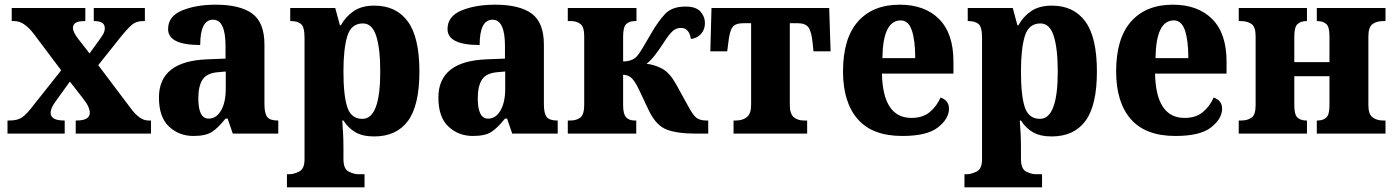

<svg xmlns="http://www.w3.org/2000/svg" viewBox="-20 -570 5945 819"><path d="M12 0H256V-56H253Q196 -56 196 -89Q196 -109 217 -137L278 -222L328 -158Q351 -129 357 -114.5Q363 -100 363 -89Q363 -56 307 -56H303V0H624V-56H612Q576 -56 537 -109L399 -292L497 -415Q528 -453 545.5 -466.5Q563 -480 590 -480H598V-536H380V-480H383Q427 -480 427 -450Q427 -436 419.5 -423.5Q412 -411 401 -396L362 -342L313 -405Q291 -434 291 -451Q291 -463 301 -471.5Q311 -480 341 -480H344V-536H30V-480H42Q82 -480 123 -427L241 -270L122 -120Q94 -83 74.5 -69.5Q55 -56 21 -56H12Z M805 10Q857 10 883.5 -7Q910 -24 942 -64H951L973 0H1167V-56H1164Q1132 -56 1120 -71Q1108 -86 1108 -126V-380Q1108 -474 1056 -512Q1004 -550 900 -550Q817 -550 757 -525.5Q697 -501 697 -446Q697 -378 834 -378Q834 -486 889 -486Q942 -486 942 -374V-320L866 -317Q658 -310 658 -154Q658 -70 701 -30Q744 10 805 10ZM870 -64Q826 -64 826 -150Q826 -203 844 -230.5Q862 -258 909 -262L943 -265V-191Q943 -134 923 -99Q903 -64 870 -64Z M1204 229H1535V173H1506Q1490 173 1467.5 162Q1445 151 1445 108V58Q1445 30 1443.5 -1.5Q1442 -33 1440 -56H1445Q1465 -24 1496 -6Q1527 12 1576 12Q1671 12 1720 -54Q1769 -120 1769 -265Q1769 -411 1719.5 -478.5Q1670 -546 1577 -546Q1523 -546 1488.5 -522.5Q1454 -499 1434 -462H1430L1410 -536H1218V-480H1223Q1248 -480 1263.5 -468Q1279 -456 1279 -409V110Q1279 151 1255.5 162Q1232 173 1217 173H1204ZM1526 -63Q1478 -63 1461.5 -112.5Q1445 -162 1445 -266Q1445 -362 1461.5 -416Q1478 -470 1528 -470Q1568 -470 1585 -416Q1602 -362 1602 -264Q1602 -63 1526 -63Z M1997 10Q2049 10 2075.5 -7Q2102 -24 2134 -64H2143L2165 0H2359V-56H2356Q2324 -56 2312 -71Q2300 -86 2300 -126V-380Q2300 -474 2248 -512Q2196 -550 2092 -550Q2009 -550 1949 -525.5Q1889 -501 1889 -446Q1889 -378 2026 -378Q2026 -486 2081 -486Q2134 -486 2134 -374V-320L2058 -317Q1850 -310 1850 -154Q1850 -70 1893 -30Q1936 10 1997 10ZM2062 -64Q2018 -64 2018 -150Q2018 -203 2036 -230.5Q2054 -258 2101 -262L2135 -265V-191Q2135 -134 2115 -99Q2095 -64 2062 -64Z M2402 0H2694V-56H2686Q2664 -56 2651 -69.5Q2638 -83 2638 -121V-251Q2655 -251 2670 -240.5Q2685 -230 2704 -191L2748 -98Q2779 -34 2824.5 -17Q2870 0 2950 0H3001V-56H2992Q2967 -56 2951.5 -67Q2936 -78 2914 -120L2862 -214Q2836 -260 2804.5 -277Q2773 -294 2738 -298Q2767 -319 2811 -388Q2834 -424 2849.5 -437.5Q2865 -451 2884 -451Q2920 -451 2927 -404Q2952 -406 2969.5 -424.5Q2987 -443 2987 -472Q2987 -499 2968 -520.5Q2949 -542 2904 -542Q2847 -542 2817.5 -511Q2788 -480 2758 -428Q2736 -390 2722 -366.5Q2708 -343 2697 -330Q2676 -308 2638 -308V-414Q2638 -455 2651.5 -467.5Q2665 -480 2687 -480H2695V-536H2402V-480H2417Q2440 -480 2456 -467.5Q2472 -455 2472 -416V-123Q2472 -81 2455.5 -68.5Q2439 -56 2414 -56H2402Z M3109 0H3423V-56H3409Q3382 -56 3365.5 -70.5Q3349 -85 3349 -123V-471H3382Q3415 -471 3428 -454Q3441 -437 3446 -390L3450 -351H3523L3517 -536H3015L3010 -351H3082L3087 -390Q3092 -437 3104.5 -454Q3117 -471 3151 -471H3184V-123Q3184 -85 3166 -70.5Q3148 -56 3120 -56H3109Z M3829 10Q3935 10 3981.5 -27Q4028 -64 4028 -106Q4028 -142 3992 -154Q3976 -117 3946 -92Q3916 -67 3868 -67Q3746 -67 3742 -256H4047V-308Q4047 -427 3986 -488.5Q3925 -550 3818 -550Q3703 -550 3639.5 -478Q3576 -406 3576 -265Q3576 -134 3638.5 -62Q3701 10 3829 10ZM3744 -322Q3746 -483 3822 -483Q3855 -483 3869.5 -440.5Q3884 -398 3884 -322Z M4094 229H4425V173H4396Q4380 173 4357.5 162Q4335 151 4335 108V58Q4335 30 4333.5 -1.5Q4332 -33 4330 -56H4335Q4355 -24 4386 -6Q4417 12 4466 12Q4561 12 4610 -54Q4659 -120 4659 -265Q4659 -411 4609.5 -478.5Q4560 -546 4467 -546Q4413 -546 4378.5 -522.5Q4344 -499 4324 -462H4320L4300 -536H4108V-480H4113Q4138 -480 4153.5 -468Q4169 -456 4169 -409V110Q4169 151 4145.5 162Q4122 173 4107 173H4094ZM4416 -63Q4368 -63 4351.5 -112.5Q4335 -162 4335 -266Q4335 -362 4351.5 -416Q4368 -470 4418 -470Q4458 -470 4475 -416Q4492 -362 4492 -264Q4492 -63 4416 -63Z M4994 10Q5100 10 5146.5 -27Q5193 -64 5193 -106Q5193 -142 5157 -154Q5141 -117 5111 -92Q5081 -67 5033 -67Q4911 -67 4907 -256H5212V-308Q5212 -427 5151 -488.5Q5090 -550 4983 -550Q4868 -550 4804.5 -478Q4741 -406 4741 -265Q4741 -134 4803.5 -62Q4866 10 4994 10ZM4909 -322Q4911 -483 4987 -483Q5020 -483 5034.5 -440.5Q5049 -398 5049 -322Z M5264 0H5555V-56H5552Q5529 -56 5515 -68Q5501 -80 5501 -121V-245H5651V-121Q5651 -80 5637 -68Q5623 -56 5600 -56H5597V0H5890V-56H5879Q5853 -56 5835 -69.5Q5817 -83 5817 -121V-415Q5817 -455 5835 -467.5Q5853 -480 5879 -480H5890V-536H5597V-480H5600Q5623 -480 5637 -468Q5651 -456 5651 -416V-305H5501V-415Q5501 -455 5515 -467.5Q5529 -480 5552 -480H5555V-536H5264V-480H5275Q5300 -480 5318 -468Q5336 -456 5336 -416V-121Q5336 -80 5318.5 -68Q5301 -56 5275 -56H5264Z"/></svg>

Font: Noto Serif SemiCondensed Extra
Style: Regular
Weight: 800
Width: 4
Designer: Monotype Design Team
Foundry: Monotype Imaging Inc.
Version: Version 1.002